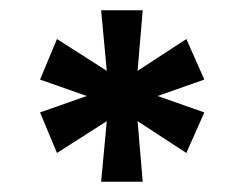

<svg xmlns="http://www.w3.org/2000/svg" viewBox="-20 -690 475 374"><path d="M258 -670H177L188 -552L91 -614L58 -535L149 -503L58 -471L91 -392L188 -454L177 -336H258L248 -454L343 -392L378 -471L287 -503L378 -535L343 -614L248 -552Z"/></svg>

Font: LT Wave Alt Medium
Style: Regular
Weight: 500
Designer: Daniel Lyons
Version: Version 2.5 (Glyphs App)